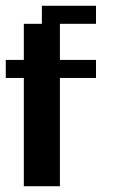

<svg xmlns="http://www.w3.org/2000/svg" viewBox="-20 -645 415 665"><path d="M0 -437.5H62.5V-562.5H125V-625H312.5V-562.5H187.5V-437.5H312.5V-375H187.5V0H62.5V-375H0Z"/></svg>

Font: NeoDunggeunmo Pro
Style: Regular
Weight: 400
Version: Version 1.020